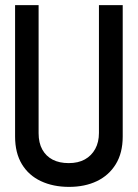

<svg xmlns="http://www.w3.org/2000/svg" viewBox="-20 -720 540 751"><path d="M460 -186V-700H367V-200Q367 -164 352.5 -137.5Q338 -111 312 -96.5Q286 -82 249 -82Q212 -82 186 -95.5Q160 -109 145.5 -135Q131 -161 131 -199V-700H39V-186Q39 -122 65.5 -78Q92 -34 140 -11.5Q188 11 250 11Q312 11 359 -11.5Q406 -34 433 -78Q460 -122 460 -186Z"/></svg>

Font: Advent Pro SemiBold
Style: Regular
Weight: 600
Designer: VivaRado, Andreas Kalpakidis
Foundry: VivaRado, Andreas Kalpakidis
Version: Version 3.000